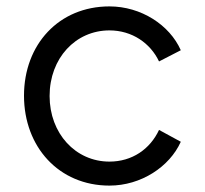

<svg xmlns="http://www.w3.org/2000/svg" viewBox="-20 -568 640 600"><path d="M322 12C421 12 510 -47 545 -125L477 -162C449 -102 393 -63 322 -63C216 -63 135 -151 135 -268C135 -386 216 -473 322 -473C393 -473 450 -433 477 -376L545 -411C510 -490 421 -548 322 -548C164 -548 55 -429 55 -269C55 -109 164 12 322 12Z"/></svg>

Font: Mluvka
Style: Regular
Weight: 400
Designer: Modified by Jiří Krblich, Original typeface by Gumpita Rahayu
Foundry: Gumpita Rahayu & Jiří Krblich
Version: Version 2.000;Glyphs 3.1.1 (3134)